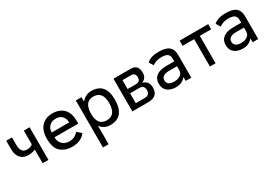

<svg xmlns="http://www.w3.org/2000/svg" viewBox="33 -1313 3362 2355"><g transform="rotate(-30 1714.5 -136.0)"><path d="M298.8 -192.4Q151.4 -142.6 85 -223.6Q49.8 -267.6 49.8 -341.8V-462.9H130.9V-359.4Q130.9 -242.2 215.8 -241.2Q266.6 -241.2 298.8 -267.6V-462.9H380.9V-1H298.8Z M584 -271.5H830.1V-275.4Q830.1 -328.1 796.9 -362.3Q764.6 -395.5 707 -394.5Q650.4 -394.5 619.1 -361.3Q584 -325.2 584 -275.4ZM584 -203.1V-193.4Q584 -142.6 621.1 -105.5Q658.2 -68.4 720.7 -68.4Q791 -68.4 839.8 -120.1L848.6 -127.9Q891.6 -89.8 906.2 -77.1L901.4 -71.3Q839.8 6.8 712.9 6.8Q641.6 6.8 585.9 -26.4Q530.3 -58.6 511.7 -114.3Q493.2 -169.9 493.2 -233.4Q493.2 -378.9 584 -437.5Q634.8 -471.7 707 -471.2Q779.3 -470.7 831.1 -438.5Q882.8 -406.2 905.3 -342.8Q921.9 -296.9 920.9 -203.1Z M1243.2 -398.4Q1116.2 -398.4 1116.2 -224.6Q1116.2 -64.5 1243.2 -62.5Q1374 -60.5 1375 -233.4Q1375 -398.4 1243.2 -398.4ZM1116.2 -57.6V202.1H1036.1V-463.9H1116.2V-403.3Q1179.7 -470.7 1254.9 -470.7Q1457 -470.7 1457 -234.4Q1457 9.8 1253.9 9.8Q1179.7 9.8 1132.8 -40Z M1793 -1H1569.3V-463.9H1812.5Q1918 -464.8 1918 -348.6Q1918 -274.4 1854.5 -248L1848.6 -246.1L1854.5 -244.1Q1934.6 -218.8 1934.6 -127.9Q1934.6 -1 1793 -1ZM1656.2 -267.6H1771.5Q1837.9 -267.6 1837.9 -329.1Q1837.9 -393.6 1775.4 -393.6H1656.2ZM1656.2 -67.4H1785.2Q1856.4 -67.4 1855.5 -138.7Q1855.5 -207 1787.1 -207H1656.2Z M2218.8 -207Q2159.2 -208 2130.9 -190.4Q2099.6 -171.9 2099.6 -134.8Q2099.6 -59.6 2200.2 -60.5Q2252.9 -60.5 2287.1 -85Q2321.3 -109.4 2321.3 -155.3V-207ZM2050.8 -427.7Q2107.4 -473.6 2210.4 -473.6Q2313.5 -473.6 2357.9 -436Q2402.3 -398.4 2402.3 -322.3V2H2323.2V-52.7L2306.6 -35.2Q2258.8 11.7 2184.1 10.7Q2109.4 9.8 2064.5 -25.9Q2019.5 -61.5 2019 -131.3Q2018.6 -201.2 2067.9 -238.3Q2117.2 -275.4 2205.1 -275.4H2321.3V-316.4Q2321.3 -358.4 2295.9 -378.9Q2270.5 -399.4 2207 -399.4Q2141.6 -399.4 2090.8 -367.2L2080.1 -359.4Q2069.3 -377.9 2043 -420.9Z M2749 -389.6V-2H2668.9V-389.6H2505.9V-462.9H2910.2V-389.6Z M3167 -207Q3107.4 -208 3079.1 -190.4Q3047.9 -171.9 3047.9 -134.8Q3047.9 -59.6 3148.4 -60.5Q3201.2 -60.5 3235.4 -85Q3269.5 -109.4 3269.5 -155.3V-207ZM2999 -427.7Q3055.7 -473.6 3158.7 -473.6Q3261.7 -473.6 3306.2 -436Q3350.6 -398.4 3350.6 -322.3V2H3271.5V-52.7L3254.9 -35.2Q3207 11.7 3132.3 10.7Q3057.6 9.8 3012.7 -25.9Q2967.8 -61.5 2967.3 -131.3Q2966.8 -201.2 3016.1 -238.3Q3065.4 -275.4 3153.3 -275.4H3269.5V-316.4Q3269.5 -358.4 3244.1 -378.9Q3218.8 -399.4 3155.3 -399.4Q3089.8 -399.4 3039.1 -367.2L3028.3 -359.4Q3017.6 -377.9 2991.2 -420.9Z"/></g></svg>

Font: BF_TEXT
Style: Regular
Weight: 400
Foundry: EA DICE
Version: Version 1.404